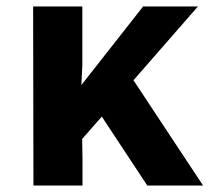

<svg xmlns="http://www.w3.org/2000/svg" viewBox="-20 -577 652 597"><path d="M595.5 -557 395 -327.5 611.5 0H438L296.5 -214.5L235.5 -145L236.5 -84V0H84L83 -557H236V-374L233 -312.5L425 -557Z"/></svg>

Font: Koeln Type Sans
Style: Bold
Weight: 700
Designer: Eben Sorkin
Foundry: Eben Sorkin
Version: Version 2.001